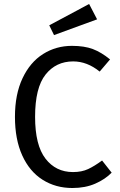

<svg xmlns="http://www.w3.org/2000/svg" viewBox="-20 -931 600 963"><path d="M532 -633 480 -572Q417 -623 347 -623Q261 -623 208.5 -557Q156 -491 156 -345Q156 -203 208 -135.5Q260 -68 346 -68Q390 -68 422 -83Q454 -98 492 -126L540 -65Q508 -32 458 -10Q408 12 343 12Q259 12 193.5 -29.5Q128 -71 91.5 -151.5Q55 -232 55 -345Q55 -458 93 -538.5Q131 -619 196 -660Q261 -701 341 -701Q403 -701 445.5 -685Q488 -669 532 -633ZM467 -834 251 -755 227 -804 427 -911Z"/></svg>

Font: Wolseley Sans
Style: Regular
Weight: 400
Designer: Carrois Corporate & Edenspiekermann AG
Foundry: Carrois Corporate GbR & Edenspiekermann AG
Version: Version 4.202